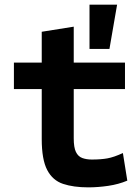

<svg xmlns="http://www.w3.org/2000/svg" viewBox="-20 -796 600 828"><path d="M361 12Q297 12 252 -3Q207 -18 183.5 -63Q160 -108 160 -196V-412H40V-526H160V-659L298 -681V-526H519V-412H298V-199Q298 -160 307.5 -140.5Q317 -121 335 -114.5Q353 -108 376 -108Q415 -108 443 -113Q471 -118 510 -136L529 -17Q491 -1 446.5 5.5Q402 12 361 12ZM366 -585V-776H485L452 -585Z"/></svg>

Font: Ubuntu Sans Mono
Style: Bold
Weight: 700
Monospace: yes
Designer: Dalton Maag Ltd
Foundry: Dalton Maag Ltd
Version: Version 1.006